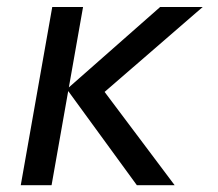

<svg xmlns="http://www.w3.org/2000/svg" viewBox="-20 -544 640 564"><path d="M382 0 177.5 -280.5 178 -283.5 450.5 -523.5H575.5L255.5 -246.5L265.5 -303L493 0ZM41 0 133.5 -523.5H224L131.5 0Z"/></svg>

Font: Google Sans Code
Style: Italic
Weight: 400
Italic angle: -10°
Monospace: yes
Designer: Google Sans Code Authors
Foundry: Google LLC
Version: Version 6.000